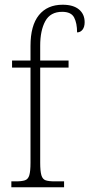

<svg xmlns="http://www.w3.org/2000/svg" viewBox="-20 -792 378 812"><path d="M28 0V-25H48Q72 -25 85.5 -29.5Q99 -34 104 -51Q109 -68 109 -104V-506H31V-536H109V-598Q109 -684 144.5 -728Q180 -772 245 -772Q290 -772 314 -752Q338 -732 338 -698Q338 -678 329 -666.5Q320 -655 306 -655Q306 -694 293.5 -718Q281 -742 243 -742Q193 -742 171.5 -702.5Q150 -663 150 -599V-536H270V-506H150V-104Q150 -68 155 -51Q160 -34 173 -29.5Q186 -25 211 -25H251V0Z"/></svg>

Font: Noto Serif Ethiopic Condensed ExtraLight
Style: Regular
Weight: 200
Width: 3
Designer: Monotype Design Team
Foundry: Monotype Imaging Inc.
Version: Version 2.102; ttfautohint (v1.8.4.7-5d5b)